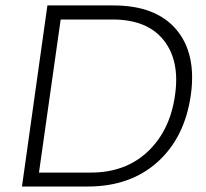

<svg xmlns="http://www.w3.org/2000/svg" viewBox="-20 -680 752 700"><path d="M393.1 -660.2Q548.3 -660.2 622.6 -572.5Q696.8 -484.9 675.8 -334Q653.8 -178.7 554.4 -89.4Q455.1 0 299.8 0H60.1L152.8 -660.2ZM122.1 -50.8H311Q438 -50.8 519.3 -127.9Q600.6 -205.1 618.2 -334Q636.2 -459 576.4 -533.9Q516.6 -608.9 390.1 -608.9H201.2Z"/></svg>

Font: Human Sans Light
Style: Italic
Weight: 300
Italic angle: -8°
Designer: Tim Radville
Foundry: Continuum
Version: Version 1.000;FEAKit 1.0